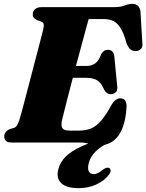

<svg xmlns="http://www.w3.org/2000/svg" viewBox="-20 -737 757 993"><path d="M276 -396H429.5Q453 -396 472 -409Q491 -422 504 -458Q511 -469.5 519 -474.5Q527 -479.5 537 -479.5Q552.5 -479.5 560.8 -471Q569 -462.5 571 -448L586 -293Q589.5 -271 579.8 -260.8Q570 -250.5 553.5 -250Q541 -250 532.8 -256.2Q524.5 -262.5 519 -272.5Q505 -306.5 484.2 -320.5Q463.5 -334.5 425.5 -334.5H258ZM393 0H40.5Q17.5 0 9.8 -9Q2 -18 2 -31.5Q2 -44.5 9.8 -54.2Q17.5 -64 30 -69L53 -76Q63 -80 68.2 -88.8Q73.5 -97.5 80 -116.5Q82.5 -124 89.8 -149.8Q97 -175.5 106.8 -213.2Q116.5 -251 128.2 -295.2Q140 -339.5 151.5 -384.5Q163 -429.5 173.8 -469.5Q184.5 -509.5 192 -539.2Q199.5 -569 203 -582Q208 -605 205.5 -613.5Q203 -622 193 -625.5L171.5 -633Q164 -637 156.8 -643.2Q149.5 -649.5 149.5 -662.5Q149.5 -679 161 -689.5Q172.5 -700 195 -700H569Q603.5 -700 624.5 -708.5Q645.5 -717 664.5 -717Q700.5 -717 706.5 -678.5L716 -516.5Q719 -497.5 711.2 -486.8Q703.5 -476 688 -473.5Q670 -471 657 -479.8Q644 -488.5 634 -515Q621 -562.5 605.2 -589.2Q589.5 -616 568.2 -627.2Q547 -638.5 515.5 -638.5H438.5Q435 -625.5 426.2 -593.8Q417.5 -562 405.5 -517.5Q393.5 -473 380 -422.5Q366.5 -372 353.2 -321.8Q340 -271.5 328.8 -227.5Q317.5 -183.5 309.8 -152.5Q302 -121.5 299.5 -110Q296.5 -94 299 -83Q301.5 -72 311.2 -66.8Q321 -61.5 340 -61.5H388.5Q424.5 -61.5 451.5 -73Q478.5 -84.5 503 -112.8Q527.5 -141 555 -192Q576.5 -228.5 601.5 -228.5Q635.5 -228.5 634.5 -185.5Q632 -137.5 621.8 -100Q611.5 -62.5 593.5 -37Q575.5 -11.5 549.8 1.8Q524 15 491 15Q466.5 15 444.2 7.5Q422 0 393 0ZM541 -28 547.5 -2.5Q500 21 473.8 47Q447.5 73 438.5 108.5Q432 137 439.8 150.2Q447.5 163.5 464 163.5Q476.5 163.5 488.2 157.2Q500 151 511.5 141Q520.5 134.5 527.8 131.8Q535 129 542.5 131Q550 133.5 552.2 143.2Q554.5 153 541.5 168.5Q520.5 197 479.5 216.5Q438.5 236 387 236Q323 236 296.2 209.8Q269.5 183.5 282 137Q291.5 101 320.2 72.5Q349 44 402.8 19.5Q456.5 -5 541 -28Z"/></svg>

Font: Fraunces Black
Style: Italic
Weight: 900
Italic angle: -16°
Version: Version 1.000;[b76b70a41]